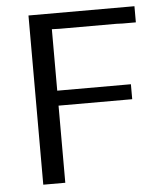

<svg xmlns="http://www.w3.org/2000/svg" viewBox="-51 -736 670 781"><g transform="rotate(-5 284.5 -345.5)"><path d="M94.2 0V-690.9H526.9V-625H472.2L448.2 -626H215.8L184.1 -627V-376H484.9V-314.9H184.1V0Z"/></g></svg>

Font: CMU Sans Serif
Style: Medium
Weight: 500
Version: Version 0.7.0